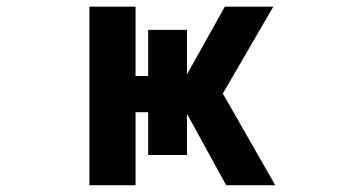

<svg xmlns="http://www.w3.org/2000/svg" viewBox="-20 -543 1040 565"><path d="M243.2 2V-523.4H378.9V-319.3H416V-455.1H530.3V-324.2L641.6 -523.4H784.2L635.7 -267.6L790 2H645.5L530.3 -208V-86.9H416V-212.9H378.9V2Z"/></svg>

Font: GenEi Gothic M Regular
Style: Bold
Weight: 700
Designer: o_tamon (Modified); [Source Han Sans]
Ryoko NISHIZUKA  (kana & ideographs); Paul D. Hunt (Latin, Greek & Cyrillic); Wenl
Version: Version 1.1a;Original Version 1.004